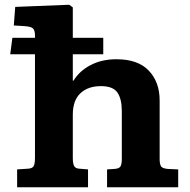

<svg xmlns="http://www.w3.org/2000/svg" viewBox="-20 -787 798 807"><path d="M52 0V-75L98 -78Q115 -79 121 -88Q127 -97 127 -124V-559H23L32 -628H127V-638Q127 -658 119.5 -666.5Q112 -675 85 -677L38 -680L44 -758L271 -767L286 -756V-628H414V-559H286V-448H289Q314 -489 361 -513.5Q408 -538 469 -538Q560 -538 605.5 -490Q651 -442 651 -365V-118Q651 -100 656 -89.5Q661 -79 685 -77L729 -75V0H430V-75L461 -77Q480 -78 486 -87Q492 -96 492 -119V-320Q492 -371 473.5 -398Q455 -425 404 -425Q350 -425 318 -395Q286 -365 286 -305V-122Q286 -100 291.5 -89.5Q297 -79 313 -78L350 -75V0Z"/></svg>

Font: Literata 7pt
Style: Bold
Weight: 700
Designer: Latin by Veronika Burian and Jose Scaglione. Greek by Irene Vlachou. Cyrillic by Vera Evstafieva.
Foundry: TypeTogether
Version: Version 3.002